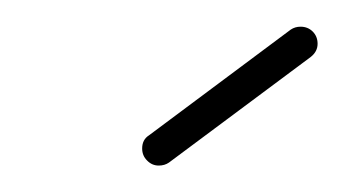

<svg xmlns="http://www.w3.org/2000/svg" viewBox="-20 -704 261 146"><path d="M100.7 -578.1Q95.6 -578.1 91.9 -581.9Q88.1 -585.6 88.1 -591.1Q88.1 -597.8 93.3 -601.1L201.1 -681.5Q204.4 -683.7 208.5 -683.7Q214.1 -683.7 217.8 -680Q221.5 -676.3 221.5 -670.7Q221.5 -664.8 216.3 -660.7L108.5 -580.4Q105.2 -578.1 100.7 -578.1Z"/></svg>

Font: 26F Galaxy Hebrew Ultra Light
Style: Regular
Weight: 200
Designer: C₂₉H₂₅N₃O₅
Version: Version 1.000